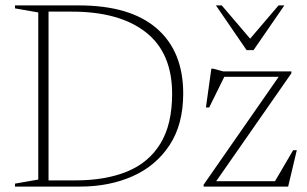

<svg xmlns="http://www.w3.org/2000/svg" viewBox="-20 -690 1136 710"><path d="M35.5 0V-11L121.5 -26V-644L35.5 -659V-670H271.5Q461 -670 559.2 -585.2Q657.5 -500.5 657.5 -344Q657.5 -230 607.2 -153.5Q557 -77 470.8 -38.5Q384.5 0 275.5 0ZM616.5 -343Q616.5 -494.5 519.2 -570.8Q422 -647 245.5 -647H159.5V-23H260.5Q369.5 -23 449.5 -55.5Q529.5 -88 573 -158.8Q616.5 -229.5 616.5 -343ZM733 0V-7L1010.5 -406H809.5L753.5 -292.5H741.5L761.5 -436H768.5L805.5 -426H1057.5V-419L779.5 -20H997L1064 -134.5H1077.5L1045.5 0ZM1031.5 -670 917.5 -504.5H892L778.5 -670H800L905 -547L1010 -670Z"/></svg>

Font: Newsreader Text ExtraLight
Style: Regular
Weight: 275
Designer: Hugues Gentile
Foundry: Production Type
Version: Version 1.001